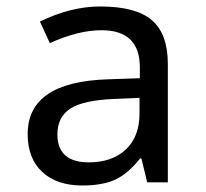

<svg xmlns="http://www.w3.org/2000/svg" viewBox="-20 -566 640 596"><path d="M437 0 418.9 -74.2H415Q377.4 -26.9 337.9 -8.5Q298.3 9.8 235.8 9.8Q156.2 9.8 111.1 -32.2Q65.9 -74.2 65.9 -149.9Q65.9 -312 314.9 -319.8L414.1 -323.2V-356.9Q414.1 -472.2 294.9 -472.2Q223.1 -472.2 134.8 -432.1L104 -499Q199.7 -545.9 291 -545.9Q401.9 -545.9 451.4 -503.4Q501 -460.9 501 -367.2V0ZM413.1 -262.2 334 -258.8Q238.3 -254.9 198.2 -228.8Q158.2 -202.6 158.2 -148.9Q158.2 -62 255.9 -62Q327.6 -62 370.4 -101.8Q413.1 -141.6 413.1 -213.9Z"/></svg>

Font: Droid Sans Mono
Style: Regular
Weight: 400
Monospace: yes
Version: Version 1.00 build 112